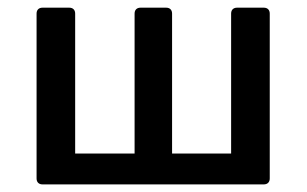

<svg xmlns="http://www.w3.org/2000/svg" viewBox="-20 -485 807 505"><path d="M76.2 -449.2V-15.6C76.2 -5.9 82 0 91.8 0H673.8C683.6 0 689.5 -5.9 689.5 -15.6V-449.2C689.5 -459 683.6 -464.8 673.8 -464.8H603.5C593.8 -464.8 587.9 -459 587.9 -449.2V-81.1H432.6V-449.2C432.6 -459 426.8 -464.8 417 -464.8H349.6C339.8 -464.8 334 -459 334 -449.2V-81.1H177.7V-449.2C177.7 -459 171.9 -464.8 162.1 -464.8H91.8C82 -464.8 76.2 -459 76.2 -449.2Z"/></svg>

Font: Ed Sans Neue Medium
Style: Regular
Weight: 500
Designer: Stephen Hutchings
Version: Version 1.004;PS 001.004;hotconv 1.0.88;makeotf.lib2.5.64775